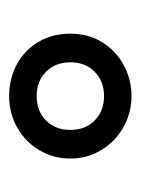

<svg xmlns="http://www.w3.org/2000/svg" viewBox="36 -792 307 419"><g transform="rotate(-90 189.5 -582.5)"><path d="M53 -582.5Q53 -619.5 71.2 -650.1Q89.5 -680.8 120.5 -698.4Q151.5 -716 189.2 -716Q227.8 -716 258.8 -699.1Q289.8 -682.2 307.6 -652Q325.5 -621.8 325.5 -582.5Q325.5 -543.2 306.9 -513Q288.2 -482.8 256.9 -465.9Q225.5 -449 189.2 -449Q153 -449 121.6 -466.6Q90.2 -484.2 71.6 -514.9Q53 -545.5 53 -582.5ZM115.5 -582.5Q115.5 -549.5 136.2 -529.2Q157 -509 189.2 -509Q221.5 -509 242.2 -529.2Q263 -549.5 263 -582.5Q263 -615.5 242.2 -635.8Q221.5 -656 189.2 -656Q157 -656 136.2 -635.8Q115.5 -615.5 115.5 -582.5Z"/></g></svg>

Font: Space Grotesk Variable
Style: Regular
Weight: 400
Designer: Florian Karsten (Space Grotesk), Colophon Foundry (Space Mono)
Foundry: Florian Karsten
Version: Version 1.106